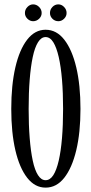

<svg xmlns="http://www.w3.org/2000/svg" viewBox="-20 -847 417 878"><path d="M188.5 11Q139.5 11 104.2 -34.2Q69 -79.5 50.2 -160.2Q31.5 -241 31.5 -349Q31.5 -457.5 50.2 -538.8Q69 -620 104.2 -665.5Q139.5 -711 188.5 -711Q238.5 -711 274 -665.5Q309.5 -620 328.8 -538.8Q348 -457.5 348 -349Q348 -241 328.8 -160.2Q309.5 -79.5 274 -34.2Q238.5 11 188.5 11ZM188.5 -23Q209 -23 223.8 -46Q238.5 -69 248.5 -112.2Q258.5 -155.5 263.5 -215.5Q268.5 -275.5 268.5 -349Q268.5 -422.5 263.5 -482.8Q258.5 -543 248.5 -586.5Q238.5 -630 223.8 -653.8Q209 -677.5 188.5 -677.5Q168.5 -677.5 153.8 -653.8Q139 -630 129.8 -586.5Q120.5 -543 115.8 -482.8Q111 -422.5 111 -349Q111 -275.5 115.8 -215.5Q120.5 -155.5 129.8 -112.2Q139 -69 153.8 -46Q168.5 -23 188.5 -23ZM247 -750Q231 -750 219.8 -761.2Q208.5 -772.5 208.5 -787.5Q208.5 -803.5 219.8 -815.2Q231 -827 247 -827Q261.5 -827 273 -815.2Q284.5 -803.5 284.5 -787.5Q284.5 -772.5 273 -761.2Q261.5 -750 247 -750ZM131.5 -750Q117 -750 105.5 -761.2Q94 -772.5 94 -787.5Q94 -803.5 105.5 -815.2Q117 -827 131.5 -827Q147 -827 158.8 -815.2Q170.5 -803.5 170.5 -787.5Q170.5 -772.5 158.8 -761.2Q147 -750 131.5 -750Z"/></svg>

Font: Imbue Thin
Style: Regular
Weight: 400
Version: Version 1.102